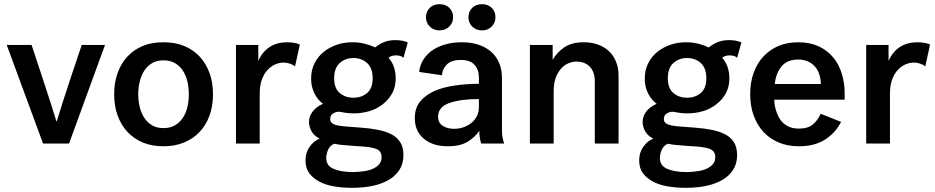

<svg xmlns="http://www.w3.org/2000/svg" viewBox="-20 -690 4496 923"><path d="M12.2 -474.1H131.8Q167.5 -364.7 183.1 -318.8Q189.9 -298.3 203.6 -256.3Q222.7 -197.8 223.1 -196.3Q227.1 -183.6 239.3 -144.5Q251 -107.4 251 -106.9H252.9Q252.9 -107.4 264.6 -144.5Q276.9 -183.6 280.8 -196.3Q281.2 -197.8 300.3 -256.3Q314 -298.3 320.8 -318.8Q343.3 -385.7 373 -474.1H484.9L312 0H187Z M864.7 -469.2Q909.7 -450.7 939.9 -418Q970.2 -385.3 987.3 -338.9Q1003.9 -293.5 1003.9 -236.8Q1003.9 -180.2 987.3 -134.8Q970.7 -88.9 939.9 -56.2Q909.7 -23.4 864.7 -4.9Q821.3 13.2 765.6 13.2Q710 13.2 666.5 -4.9Q623.5 -22.9 592.3 -56.2Q562.5 -88.4 545.4 -134.8Q528.8 -180.2 528.8 -236.8Q528.8 -293.5 545.4 -338.9Q562.5 -386.2 592.3 -418Q623.5 -451.2 666.5 -469.2Q708.5 -486.8 765.6 -486.8Q822.8 -486.8 864.7 -469.2ZM765.6 -74.2Q797.9 -74.2 819.8 -86.9Q843.8 -100.6 857.9 -122.1Q873.5 -145 880.4 -173.3Q887.7 -202.6 887.7 -236.8Q887.7 -271 880.4 -300.3Q873 -329.1 857.9 -352.1Q843.8 -373.5 819.8 -387.2Q797.9 -399.9 765.6 -399.9Q734.4 -399.9 712.4 -387.2Q689.5 -374 674.8 -352.1Q659.7 -329.1 652.3 -300.3Q644.5 -269 644.5 -236.8Q644.5 -204.6 652.3 -173.3Q659.2 -145 674.8 -122.1Q689.5 -100.1 712.4 -86.9Q734.4 -74.2 765.6 -74.2Z M1398.4 -371.1Q1387.2 -379.9 1373 -384.3Q1356.9 -389.2 1343.3 -389.2Q1323.2 -389.2 1301.8 -379.9Q1282.7 -371.6 1265.1 -352.5Q1248.5 -334.5 1238.3 -305.7Q1228.5 -278.3 1228.5 -238.8V0H1114.3V-474.1H1221.7V-397Q1241.2 -441.4 1276.9 -464.4Q1311.5 -486.8 1361.3 -486.8Q1373.5 -486.8 1391.6 -484.4Q1406.7 -482.4 1421.4 -476.1Z M1919.4 -412.1Q1912.6 -418.9 1902.8 -421.4Q1892.1 -423.8 1884.3 -423.8Q1870.6 -423.8 1861.8 -420.4Q1852.1 -416.5 1847.7 -412.1Q1864.7 -393.6 1873.5 -368.2Q1882.3 -342.8 1882.3 -314Q1882.3 -272.5 1865.7 -242.2Q1849.1 -211.4 1820.3 -189Q1792 -166.5 1755.9 -155.8Q1720.2 -145 1679.7 -145Q1651.9 -145 1633.8 -148.9Q1615.7 -152.8 1607.4 -152.8Q1596.2 -152.8 1582 -145Q1567.4 -136.7 1567.4 -117.2Q1567.4 -104.5 1577.1 -97.2Q1586.4 -90.3 1605.5 -86.4Q1620.6 -83.5 1652.8 -81.1Q1660.6 -80.6 1682.6 -78.9Q1704.6 -77.1 1718.3 -76.2Q1760.3 -73.2 1796.9 -65.9Q1833.5 -58.6 1860.8 -44.9Q1888.2 -31.2 1903.8 -6.8Q1919.4 17.6 1919.4 55.2Q1919.4 97.2 1899.9 127Q1879.9 157.2 1847.2 175.8Q1812.5 195.3 1768.6 204.1Q1724.1 212.9 1672.4 212.9Q1624.5 212.9 1583.5 205.6Q1542 198.2 1512.7 181.6Q1481.9 164.6 1465.3 140.6Q1448.7 116.7 1448.7 81.1Q1448.7 43.9 1467.8 16.6Q1487.8 -12.2 1516.6 -23.9Q1489.3 -37.1 1477.5 -59.1Q1465.3 -82 1465.3 -103Q1465.3 -130.9 1482.9 -153.8Q1501 -177.2 1532.7 -190.9Q1506.3 -210.9 1491.2 -241.7Q1475.6 -272.9 1475.6 -312Q1475.6 -354 1492.7 -387.2Q1509.3 -419.4 1537.6 -441.9Q1564.9 -463.4 1601.1 -475.6Q1634.8 -486.8 1674.3 -486.8Q1706.5 -486.8 1734.4 -479.5Q1762.7 -472.2 1783.7 -461.9Q1801.8 -477.5 1825.7 -487.3Q1849.1 -497.1 1881.3 -497.1Q1899.9 -497.1 1914.6 -494.1Q1928.7 -491.2 1940.4 -485.8ZM1612.8 -243.2Q1639.6 -220.2 1678.7 -220.2Q1718.3 -220.2 1745.1 -243.2Q1771.5 -265.6 1771.5 -314Q1771.5 -362.3 1745.1 -386.7Q1718.3 -411.1 1678.7 -411.1Q1639.6 -411.1 1612.8 -386.7Q1586.4 -362.3 1586.4 -314Q1586.4 -265.6 1612.8 -243.2ZM1691.4 12.2Q1679.7 11.7 1629.9 7.3Q1606.9 5.4 1586.4 1Q1566.4 9.8 1557.6 29.3Q1548.3 50.3 1548.3 69.8Q1548.3 106.4 1583.5 121.6Q1619.1 137.2 1676.3 137.2Q1700.2 137.2 1731 132.8Q1755.9 129.4 1774.9 120.1Q1793.9 110.8 1804.2 97.7Q1814.5 84.5 1814.5 64.9Q1814.5 35.2 1786.1 24.9Q1759.3 15.1 1691.4 12.2Z M2293.9 0Q2290 -8.3 2287.1 -23.9Q2284.2 -40.5 2284.2 -61Q2261.7 -28.3 2225.6 -7.3Q2190.4 13.2 2132.8 13.2Q2061 13.2 2017.6 -22.9Q1974.1 -59.1 1974.1 -122.1Q1974.1 -170.4 1999.5 -201.7Q2024.9 -232.9 2067.4 -252Q2108.9 -270.5 2165.5 -278.8Q2222.7 -287.1 2282.2 -287.1V-316.9Q2282.2 -355.5 2261.2 -378.4Q2240.2 -401.9 2194.8 -401.9Q2149.9 -401.9 2127.9 -379.9Q2105.5 -357.4 2105 -328.1L1995.1 -344.2Q1998.5 -378.4 2016.6 -405.3Q2034.7 -432.6 2061.5 -450.2Q2087.9 -467.8 2124.5 -477.5Q2158.7 -486.8 2199.2 -486.8Q2243.2 -486.8 2277.3 -476.1Q2312 -465.3 2338.4 -443.4Q2363.8 -422.4 2378.4 -390.1Q2393.1 -357.9 2393.1 -314.9V-64.9Q2393.1 -43 2396 -28.3Q2398.9 -12.7 2403.8 0ZM2164.1 -70.8Q2186.5 -70.8 2207.5 -78.1Q2229 -85.4 2245.6 -98.6Q2261.2 -110.8 2272 -130.9Q2282.2 -149.9 2282.2 -174.8V-213.9Q2194.3 -213.9 2140.1 -194.8Q2085.9 -175.8 2085.9 -128.9Q2085.9 -100.1 2107.9 -85.4Q2129.9 -70.8 2164.1 -70.8ZM2231.9 -606.9Q2231.9 -634.8 2250 -652.3Q2268.1 -669.9 2296.9 -669.9Q2325.7 -669.9 2343.8 -652.3Q2361.8 -634.8 2361.8 -606.9Q2361.8 -580.6 2343.8 -562.5Q2325.2 -543.9 2296.9 -543.9Q2268.6 -543.9 2250 -562.5Q2231.9 -580.6 2231.9 -606.9ZM2027.8 -606.9Q2027.8 -634.8 2045.9 -652.3Q2064.5 -669.9 2092.8 -669.9Q2121.6 -669.9 2140.1 -652.3Q2158.2 -634.8 2158.2 -606.9Q2158.2 -580.6 2140.1 -562.5Q2121.6 -543.9 2092.8 -543.9Q2064.5 -543.9 2045.9 -562.5Q2027.8 -580.6 2027.8 -606.9Z M2527.3 -474.1H2636.7V-401.9Q2657.7 -439 2693.4 -462.9Q2729 -486.8 2785.6 -486.8Q2821.3 -486.8 2850.6 -477.1Q2881.3 -466.8 2904.3 -446.8Q2926.8 -427.2 2939.9 -397Q2953.6 -365.7 2953.6 -327.1V0H2839.4V-299.8Q2839.4 -324.2 2832 -342.8Q2825.2 -360.4 2812 -372.6Q2799.8 -383.8 2783.7 -389.2Q2768.6 -394 2751.5 -394Q2731.4 -394 2710.4 -384.8Q2690.4 -376 2675.3 -357.9Q2658.7 -337.9 2650.4 -313Q2641.6 -286.1 2641.6 -251V0H2527.3Z M3523.4 -412.1Q3516.6 -418.9 3506.8 -421.4Q3496.1 -423.8 3488.3 -423.8Q3474.6 -423.8 3465.8 -420.4Q3456.1 -416.5 3451.7 -412.1Q3468.8 -393.6 3477.5 -368.2Q3486.3 -342.8 3486.3 -314Q3486.3 -272.5 3469.7 -242.2Q3453.1 -211.4 3424.3 -189Q3396 -166.5 3359.9 -155.8Q3324.2 -145 3283.7 -145Q3255.9 -145 3237.8 -148.9Q3219.7 -152.8 3211.4 -152.8Q3200.2 -152.8 3186 -145Q3171.4 -136.7 3171.4 -117.2Q3171.4 -104.5 3181.2 -97.2Q3190.4 -90.3 3209.5 -86.4Q3224.6 -83.5 3256.8 -81.1Q3264.6 -80.6 3286.6 -78.9Q3308.6 -77.1 3322.3 -76.2Q3364.3 -73.2 3400.9 -65.9Q3437.5 -58.6 3464.8 -44.9Q3492.2 -31.2 3507.8 -6.8Q3523.4 17.6 3523.4 55.2Q3523.4 97.2 3503.9 127Q3483.9 157.2 3451.2 175.8Q3416.5 195.3 3372.6 204.1Q3328.1 212.9 3276.4 212.9Q3228.5 212.9 3187.5 205.6Q3146 198.2 3116.7 181.6Q3085.9 164.6 3069.3 140.6Q3052.7 116.7 3052.7 81.1Q3052.7 43.9 3071.8 16.6Q3091.8 -12.2 3120.6 -23.9Q3093.3 -37.1 3081.5 -59.1Q3069.3 -82 3069.3 -103Q3069.3 -130.9 3086.9 -153.8Q3105 -177.2 3136.7 -190.9Q3110.4 -210.9 3095.2 -241.7Q3079.6 -272.9 3079.6 -312Q3079.6 -354 3096.7 -387.2Q3113.3 -419.4 3141.6 -441.9Q3168.9 -463.4 3205.1 -475.6Q3238.8 -486.8 3278.3 -486.8Q3310.5 -486.8 3338.4 -479.5Q3366.7 -472.2 3387.7 -461.9Q3405.8 -477.5 3429.7 -487.3Q3453.1 -497.1 3485.4 -497.1Q3503.9 -497.1 3518.6 -494.1Q3532.7 -491.2 3544.4 -485.8ZM3216.8 -243.2Q3243.7 -220.2 3282.7 -220.2Q3322.3 -220.2 3349.1 -243.2Q3375.5 -265.6 3375.5 -314Q3375.5 -362.3 3349.1 -386.7Q3322.3 -411.1 3282.7 -411.1Q3243.7 -411.1 3216.8 -386.7Q3190.4 -362.3 3190.4 -314Q3190.4 -265.6 3216.8 -243.2ZM3295.4 12.2Q3283.7 11.7 3233.9 7.3Q3210.9 5.4 3190.4 1Q3170.4 9.8 3161.6 29.3Q3152.3 50.3 3152.3 69.8Q3152.3 106.4 3187.5 121.6Q3223.1 137.2 3280.3 137.2Q3304.2 137.2 3335 132.8Q3359.9 129.4 3378.9 120.1Q3397.9 110.8 3408.2 97.7Q3418.5 84.5 3418.5 64.9Q3418.5 35.2 3390.1 24.9Q3363.3 15.1 3295.4 12.2Z M4023.4 -104Q3995.6 -50.3 3945.8 -18.6Q3895.5 13.2 3821.3 13.2Q3766.1 13.2 3723.6 -4.9Q3680.7 -22.9 3649.9 -56.2Q3620.1 -88.4 3603 -134.8Q3586.4 -180.2 3586.4 -237.8Q3586.4 -294.4 3603 -339.8Q3620.6 -387.7 3649.9 -418.5Q3681.6 -451.7 3722.7 -469.2Q3763.7 -486.8 3817.4 -486.8Q3874 -486.8 3916.5 -466.8Q3958 -447.3 3985.8 -413.6Q4013.7 -379.9 4026.9 -335.4Q4040.5 -289.1 4040.5 -243.2V-210.9H3702.1Q3702.6 -185.1 3710.4 -159.2Q3718.3 -133.3 3731.4 -114.3Q3744.1 -96.2 3767.1 -83.5Q3788.6 -71.8 3820.3 -71.8Q3863.8 -71.8 3887.7 -91.8Q3911.1 -111.3 3925.3 -143.1ZM3816.4 -403.8Q3765.1 -403.8 3737.3 -371.1Q3710 -338.4 3704.6 -286.1H3926.3Q3923.8 -343.3 3894.5 -373.5Q3864.7 -403.8 3816.4 -403.8Z M4428.2 -371.1Q4417 -379.9 4402.8 -384.3Q4386.7 -389.2 4373 -389.2Q4353 -389.2 4331.5 -379.9Q4312.5 -371.6 4294.9 -352.5Q4278.3 -334.5 4268.1 -305.7Q4258.3 -278.3 4258.3 -238.8V0H4144V-474.1H4251.5V-397Q4271 -441.4 4306.6 -464.4Q4341.3 -486.8 4391.1 -486.8Q4403.3 -486.8 4421.4 -484.4Q4436.5 -482.4 4451.2 -476.1Z"/></svg>

Font: Post Grotesk Medium
Style: Medium
Weight: 500
Version: Version 1.0